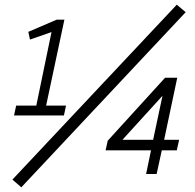

<svg xmlns="http://www.w3.org/2000/svg" viewBox="-20 -743 832 820"><path d="M49 -292H135L200 -606L108 -574L101 -607L222 -659H255L177 -292H262L253 -250H40ZM735 -723 773 -691 71 57 33 24ZM685 -411H737L681 -146H745L735 -101H671L649 0H604L625 -101H431L440 -142ZM634 -146 674 -334 503 -146Z"/></svg>

Font: Epunda Sans Light
Style: Italic
Weight: 300
Italic angle: -12.0243°
Designer: Simon Atzbach
Foundry: typofactur
Version: Version 2.204